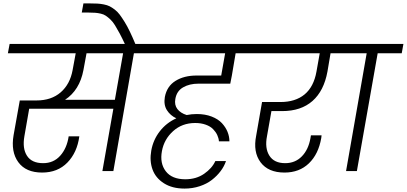

<svg xmlns="http://www.w3.org/2000/svg" viewBox="-20 -996 2369 1118"><path d="M465.8 -587.9Q443.8 -471.2 358.9 -415H648.9L696.8 -686H483.9ZM25.9 -686 36.1 -740.2H911.1L900.9 -686H759.8L640.1 0H576.2L640.1 -362.8H149.9L122.1 -203.1Q109.4 -131.8 137.2 -88.9Q165 -45.9 231 -45.9Q292 -45.9 330.8 -89.4Q369.6 -132.8 379.9 -202.1H441.9Q429.2 -107.9 372.6 -49.6Q315.9 8.8 225.1 8.8Q130.9 8.8 86.7 -51.5Q42.5 -111.8 59.1 -209L95.2 -411.1H192.9Q278.8 -411.1 333.3 -458.3Q387.7 -505.4 402.8 -587.9L420.9 -686Z M709 -735.8Q691.4 -773.9 676.8 -801.3Q662.1 -828.6 649.2 -849.4Q636.2 -870.1 622.3 -883.1Q608.4 -896 596.2 -904.3Q584 -912.6 566.9 -916.5Q549.8 -920.4 534.4 -921.6Q519 -922.9 495.1 -922.9H456.1L465.8 -976.1H503.9Q530.3 -976.1 547.6 -975.1Q564.9 -974.1 584.7 -970.2Q604.5 -966.3 618.2 -959.5Q631.8 -952.6 647.9 -940.4Q664.1 -928.2 677 -910.9Q689.9 -893.6 705.6 -868.4Q721.2 -843.3 736.6 -811Q752 -778.8 770 -735.8Z M1295.9 -58.1Q1285.6 -27.3 1264.6 0.5Q1243.7 28.3 1213.9 51.5Q1184.1 74.7 1142.6 88.4Q1101.1 102.1 1054.7 102.1Q982.9 102.1 934.6 71.3Q886.2 40.5 868.2 -9Q850.1 -58.6 860.8 -119.1Q872.1 -182.1 910.4 -231.4Q948.7 -280.8 1006.8 -307.1Q971.7 -323.2 951.9 -354.5Q932.1 -385.7 939.9 -431.2Q951.7 -493.7 1001.7 -524.9Q1051.8 -556.2 1125 -556.2H1268.1L1291 -686H853L861.8 -740.2H1506.8L1497.1 -686H1352.1L1330.1 -556.2L1320.8 -508.8H1134.8Q1083.5 -508.8 1046.1 -487.3Q1008.8 -465.8 1001 -419.9Q994.6 -384.8 1012.9 -361.1Q1031.2 -337.4 1066.9 -326.2Q1095.2 -332 1126 -332Q1174.3 -332 1212.2 -317.4Q1250 -302.7 1272 -279.1Q1293.9 -255.4 1304.9 -228.3Q1315.9 -201.2 1315.9 -172.9H1254.9Q1253.4 -191.9 1244.9 -210Q1236.3 -228 1220.7 -244.1Q1205.1 -260.3 1178 -270Q1150.9 -279.8 1116.7 -279.8Q1040.5 -279.8 988 -232.4Q935.5 -185.1 922.9 -116.2Q909.7 -45.4 945.3 1.2Q981 47.9 1059.1 47.9Q1122.6 47.9 1168.7 15.9Q1214.8 -16.1 1233.9 -58.1Z M1438.5 -686 1448.7 -740.2H2042.5L2033.7 -686H1904.8L1886.7 -579.1Q1866.2 -466.8 1799.6 -408Q1732.9 -349.1 1622.6 -349.1H1560.5L1534.7 -203.1Q1521 -133.3 1548.6 -89.6Q1576.2 -45.9 1640.6 -45.9Q1698.7 -45.9 1737.3 -85.2Q1775.9 -124.5 1787.6 -190.9L1790.5 -208H1852.5Q1850.6 -194.3 1850.6 -191.9Q1834.5 -98.6 1778.8 -44.9Q1723.1 8.8 1636.7 8.8Q1542 8.8 1497.3 -51Q1452.6 -110.8 1471.7 -206.1L1505.9 -401.9H1612.8Q1700.2 -401.9 1753.7 -446.3Q1807.1 -490.7 1822.8 -579.1L1841.8 -686Z M1995.1 0 2115.2 -686H1974.1L1984.4 -740.2H2329.1L2319.3 -686H2179.2L2058.1 0Z"/></svg>

Font: SVN-Poppins Light
Style: Italic
Weight: 300
Italic angle: -10°
Designer: Ninad Kale (Devanagari), Jonny Pinhorn (Latin)
Foundry: Indian Type Foundry
Version: Version 3.002 2017